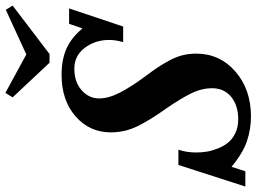

<svg xmlns="http://www.w3.org/2000/svg" viewBox="-174 -784 934 699"><g transform="rotate(-90 292.5 -434.0)"><path d="M414.1 -720.2 288.1 -854.5 304.2 -880.9 444.3 -804.7 606.9 -879.4 622.1 -854.5 445.8 -720.2ZM217.8 13.2Q173.3 13.2 129.6 -1.2Q85.9 -15.6 35.2 -57.6L19 -7.3H-36.6L42 -251H97.7Q87.4 -222.7 87.4 -186.5Q87.4 -168.5 90.1 -149.9Q92.8 -131.3 101.1 -109.6Q109.4 -87.9 122.1 -71.5Q134.8 -55.2 157 -44.2Q179.2 -33.2 208 -33.2Q258.3 -33.2 289.8 -58.8Q321.3 -84.5 321.3 -128.4Q321.3 -166.5 302 -205.6Q282.7 -244.6 247.1 -295.9Q203.6 -356.9 182.1 -401.9Q160.6 -446.8 160.6 -496.6Q160.6 -574.7 219 -625.5Q277.3 -676.3 370.1 -676.3Q425.8 -676.3 466.1 -658.2Q506.3 -640.1 539.1 -600.1L555.7 -648.9H611.8L545.9 -452.1H489.3Q497.1 -480.5 497.1 -502.9Q497.1 -553.7 468.3 -591.8Q439.5 -629.9 392.6 -629.9Q344.2 -629.9 314.2 -603.5Q284.2 -577.1 284.2 -539.6Q284.2 -504.9 305.7 -463.4Q327.1 -421.9 364.7 -371.6Q385.7 -343.3 396.7 -326.9Q407.7 -310.5 421.4 -285.6Q435.1 -260.7 441.2 -236.6Q447.3 -212.4 447.3 -186.5Q447.3 -100.6 382.3 -43.7Q317.4 13.2 217.8 13.2Z"/></g></svg>

Font: Elstob 6pt SemiBold
Style: Italic
Weight: 600
Italic angle: -20°
Designer: Peter S. Baker
Version: Version 1.015